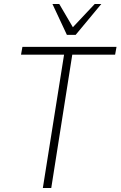

<svg xmlns="http://www.w3.org/2000/svg" viewBox="-20 -939 602 959"><path d="M194 0 300 -666H85L92 -705H562L555 -666H341L236 0ZM314 -765 242 -919H276L344 -803L453 -919H486L358 -765Z"/></svg>

Font: Nunito Sans 10pt Condensed ExtraLight
Style: Italic
Weight: 250
Width: 3
Italic angle: -9°
Designer: Vernon Adams
Foundry: Vernon Adams
Version: Version 3.101;gftools[0.9.27]